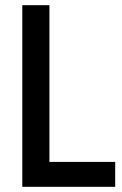

<svg xmlns="http://www.w3.org/2000/svg" viewBox="-20 -720 470 740"><path d="M66 0V-700H170.5V-96H424V0Z"/></svg>

Font: Cabin Condensed Medium
Style: Regular
Weight: 500
Width: 3
Designer: Pablo Impallari
Foundry: Pablo Impallari. http://www.impallari.com Igino Marini. http://www.ikern.com
Version: Version 3.001; ttfautohint (v1.8.3)